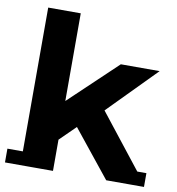

<svg xmlns="http://www.w3.org/2000/svg" viewBox="-86 -817 833 906"><g transform="rotate(10 331.0 -364.5)"><path d="M201 -110 205 -300 456 -538H642L401 -293L320 -227ZM-2 13V-53H228V13ZM72 0V-742H228V0ZM483 13V-53H664V13ZM483 13 291 -226 389 -347 662 0Z"/></g></svg>

Font: Montserrat Underline Thin
Style: Bold
Weight: 700
Version: Version 9.000